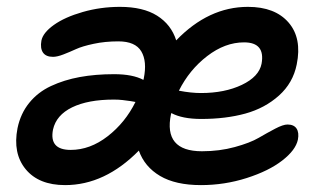

<svg xmlns="http://www.w3.org/2000/svg" viewBox="-20 -536 936 557"><path d="M168.9 1Q92.3 1 54.4 -45.2Q16.6 -91.3 30.8 -164.1Q39.6 -206.5 64.7 -237.5Q89.8 -268.6 127.9 -286.4Q166 -304.2 211.4 -312.5Q256.8 -320.8 311 -320.8Q365.2 -320.8 396 -304.2L397 -308.1Q407.2 -357.9 389.9 -387Q372.6 -416 323.2 -416Q284.7 -416 251.7 -408.9Q218.8 -401.9 200.7 -393.6Q182.6 -385.3 164.3 -378.2Q146 -371.1 133.8 -371.1Q113.3 -371.1 104.7 -383.5Q96.2 -396 100.1 -418Q104.5 -440.9 136.2 -463.6Q168 -486.3 220 -501.2Q272 -516.1 328.1 -516.1Q395 -516.1 435.8 -490.5Q476.6 -464.8 491.2 -418.9Q585 -516.1 699.2 -516.1Q777.8 -516.1 817.1 -470.7Q856.4 -425.3 840.8 -349.1Q830.1 -295.4 789.3 -258.8Q748.5 -222.2 691.7 -206.5Q634.8 -190.9 564 -190.9Q508.8 -190.9 477.1 -208L476.1 -205.1Q453.6 -97.2 565.9 -97.2Q616.7 -97.2 661.1 -109.4Q705.6 -121.6 730.2 -136Q754.9 -150.4 778.1 -162.6Q801.3 -174.8 814 -174.8Q832.5 -174.8 840.3 -163.1Q848.1 -151.4 844.2 -130.9Q837.9 -100.6 798.8 -70.3Q759.8 -40 695.6 -19.5Q631.3 1 563 1Q489.3 1 444.3 -25.6Q399.4 -52.2 382.8 -99.1Q284.2 1 168.9 1ZM688 -413.1Q632.8 -413.1 581.1 -373.3Q529.3 -333.5 499 -272.9Q534.2 -266.1 563 -266.1Q631.8 -266.1 681.6 -289.8Q731.4 -313.5 738.8 -351.1Q750 -413.1 688 -413.1ZM133.8 -160.2Q122.1 -101.1 185.1 -101.1Q241.2 -101.1 292.2 -140.6Q343.3 -180.2 373 -240.2Q371.1 -240.7 358.9 -242.7Q346.7 -244.6 335.2 -245.8Q323.7 -247.1 310.1 -247.1Q235.4 -247.1 189.2 -224.6Q143.1 -202.1 133.8 -160.2Z"/></svg>

Font: Shantell Sans Irregular Bouncy
Style: Italic
Weight: 500
Italic angle: -11.31°
Designer: Stephen Nixon, Anya Danilova, Shantell Martin
Foundry: Arrow Type
Version: Version 1.006;[9816181b4]